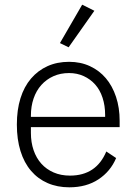

<svg xmlns="http://www.w3.org/2000/svg" viewBox="-20 -788 583 820"><path d="M276 12Q225 12 183.5 -6Q142 -24 112.5 -58.5Q83 -93 67.5 -143Q52 -193 52 -256Q52 -319 67.5 -368.5Q83 -418 112.5 -452.5Q142 -487 183 -505.5Q224 -524 275 -524Q324 -524 364 -505.5Q404 -487 432 -454Q460 -421 475.5 -374.5Q491 -328 491 -272V-245H112V-220Q112 -180 123.5 -146.5Q135 -113 156.5 -89Q178 -65 209 -51.5Q240 -38 279 -38Q391 -38 434 -141L476 -113Q452 -56 400.5 -22Q349 12 276 12ZM275 -476Q238 -476 208 -462.5Q178 -449 156.5 -425Q135 -401 123.5 -367.5Q112 -334 112 -294V-289H429V-297Q429 -337 418 -370.5Q407 -404 386.5 -427Q366 -450 337.5 -463Q309 -476 275 -476ZM273 -586 236 -604 331 -768 383 -742Z"/></svg>

Font: IBM Plex Thai Light
Style: Regular
Weight: 300
Designer: Mike Abbink, Paul van der Laan, Pieter van Rosmalen, Ben Mitchell, Mark Frömberg
Foundry: Bold Monday
Version: Version 1.0